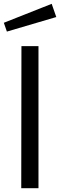

<svg xmlns="http://www.w3.org/2000/svg" viewBox="-24 -983 314 1003"><path d="M246 -963 -4 -864 12 -818 270 -894ZM87 0H177V-742H88Z"/></svg>

Font: 18Franklin
Style: Regular
Weight: 400
Designer: Pablo Impallari, Rodrigo Fuenzalida (Modified by Dan O. Williams)
Version: Version 0.025;PS 000.025;hotconv 1.0.88;makeotf.lib2.5.64775